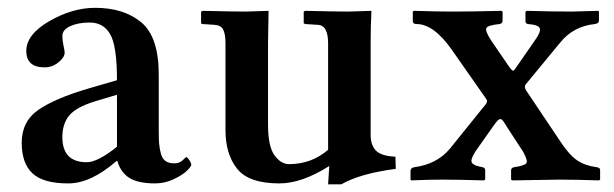

<svg xmlns="http://www.w3.org/2000/svg" viewBox="-20 -464 1586 496"><path d="M280.8 -47.9Q213.9 10.3 155.8 9.8Q91.8 9.8 64 -16.1Q36.1 -42 36.1 -95.2Q36.1 -150.4 79.1 -180.2Q122.1 -210 210 -235.8L282.2 -256.8Q282.2 -345.7 264.6 -375.7Q247.1 -405.8 211.9 -405.8Q182.1 -405.8 161.6 -396.5Q141.1 -387.2 141.1 -371.1Q141.1 -359.9 144 -346.4Q147 -333 147 -328.1Q147 -315.9 131.1 -303Q115.2 -290 95.2 -290Q48.3 -290 47.9 -332Q47.9 -375 107.4 -409.4Q167 -443.8 226.1 -443.8Q299.3 -443.8 344.7 -406.5Q390.1 -369.1 390.1 -271V-126Q390.1 -104 391.1 -92.5Q392.1 -81.1 395.5 -67.6Q398.9 -54.2 407.5 -48.1Q416 -42 429.9 -42Q443.8 -42 451.9 -50Q460 -58.1 460.9 -58.1Q463.9 -58.1 469 -50.5Q474.1 -43 474.1 -38.1Q474.1 -34.2 463.1 -23.2Q452.1 -12.2 429 -1.2Q405.8 9.8 380.9 9.8Q336.9 9.8 314.5 -4.2Q292 -18.1 283.2 -47.9ZM282.2 -85V-219.2L225.1 -202.1Q176.3 -187 158.7 -165.5Q141.1 -144 141.1 -109.9Q141.1 -44.9 204.1 -44.9Q232.4 -44.9 282.2 -85Z M937.5 -115.2Q937.5 -89.4 950.9 -75.2Q964.4 -61 1001.5 -59.1L1002.4 -27.8Q909.7 -15.6 861.8 12.2H827.6L830.6 -35.2Q759.8 9.8 701.7 9.8Q622.6 9.8 592.5 -28.1Q562.5 -65.9 562.5 -127.9V-352.1Q562.5 -376 556.6 -387.5Q550.8 -398.9 533.7 -399.9L502.4 -401.9L499.5 -403.8V-434.1L504.4 -436Q583.5 -434.1 615.7 -434.1L673.8 -436Q672.9 -391.1 672.4 -354V-142.1Q672.4 -85.9 689 -63Q705.6 -40 726.6 -40Q784.7 -40 827.6 -77.1V-352.1Q827.6 -399.9 799.8 -399.9L768.6 -401.9L764.6 -403.8V-434.1L768.6 -436Q852.5 -434.1 879.4 -434.1L939.5 -436Q937.5 -394 937.5 -354Z M1208.5 -73.2Q1200.7 -61 1198.5 -53Q1196.3 -44.9 1201.4 -41Q1206.5 -37.1 1211.4 -35.6Q1216.3 -34.2 1225.6 -32.2Q1233.4 -31.2 1233.4 -23.9V0L1229.5 2Q1162.6 0 1120.6 0Q1090.8 0 1042.5 2L1040.5 0V-22Q1040.5 -30.8 1051.3 -32.2Q1108.4 -40 1141.6 -79.1L1233.4 -192.9Q1241.2 -201.7 1236.3 -208L1147.5 -335Q1100.6 -401.9 1056.2 -401.9Q1046.4 -401.9 1046.4 -409.2V-434.1L1049.3 -436Q1111.3 -434.1 1150.4 -434.1Q1199.2 -434.1 1275.4 -436L1278.3 -434.1V-410.2Q1278.3 -403.3 1270.5 -401.9Q1240.7 -398.9 1236.6 -391.8Q1232.4 -384.8 1248.5 -359.9L1296.4 -290Q1302.2 -282.2 1304.9 -281.5Q1307.6 -280.8 1311.5 -287.1L1361.3 -358.9Q1377.4 -380.9 1374.5 -390.4Q1371.6 -399.9 1344.2 -401.9Q1337.4 -402.8 1337.4 -409.2V-433.1L1340.3 -436Q1411.1 -434.1 1457.5 -434.1L1525.4 -436L1527.3 -434.1V-411.1Q1527.3 -403.3 1516.6 -401.9Q1460.4 -396 1426.3 -353L1337.4 -245.1Q1333.5 -239.3 1339.4 -230L1427.2 -99.1Q1450.2 -64 1470.7 -50Q1491.2 -36.1 1520.5 -32.2Q1530.3 -31.2 1530.3 -24.9V0L1527.3 2Q1465.3 0 1426.3 0L1304.2 2L1300.3 0V-23.9Q1300.3 -30.8 1308.6 -32.2Q1335.4 -36.1 1339.8 -42.5Q1344.2 -48.8 1331.5 -71.8L1289.6 -136.2Q1280.8 -151.4 1276.6 -154.8Q1272.5 -158.2 1267.3 -154.1Q1262.2 -149.9 1250.5 -132.8Z"/></svg>

Font: Linux Libertine
Style: Semibold
Weight: 600
Designer: Philipp H. Poll
Foundry: Philipp H. Poll
Version: Version 5.1.2 ; ttfautohint (v0.9)